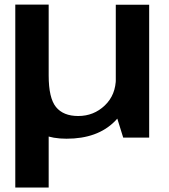

<svg xmlns="http://www.w3.org/2000/svg" viewBox="-20 -612 752 854"><path d="M48 222H196.5V-180.5L48 -591.5ZM528 0H643.5V-591H495V-106ZM196.5 -591.5H48V-268Q48 -137.5 101.5 -66.2Q155 5 276 5Q414 5 491.2 -73Q568.5 -151 568.5 -227L495.5 -265.5Q495.5 -190 446.2 -143Q397 -96 328 -96Q261.5 -96 229 -136Q196.5 -176 196.5 -276.5Z"/></svg>

Font: Anybody SemiExpanded SemiBold
Style: Regular
Weight: 600
Width: 6
Designer: Tyler Finck
Foundry: Etcetera Type Company
Version: Version 1.113;gftools[0.9.25]